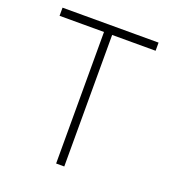

<svg xmlns="http://www.w3.org/2000/svg" viewBox="-131 -825 852 930"><g transform="rotate(20 295.0 -360.0)"><path d="M262 0V-678H33V-720H528V-678H304V0Z"/></g></svg>

Font: Vela Sans GX ExtLt
Style: Regular
Weight: 200
Designer: Principal design: Mikhail Sharanda - project Manrope.
Design modification: Ravid Balaliev
Foundry: Mikhail Sharanda
Version: Version 1.001